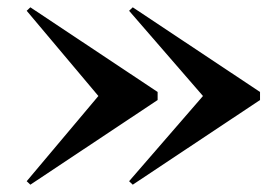

<svg xmlns="http://www.w3.org/2000/svg" viewBox="-20 -650 756 525"><path d="M343 -145 333 -154.5 535 -387.5 333 -620.5 343 -630 691 -398.5V-376.5ZM63 -145 53 -154.5 249 -387.5 53 -620.5 63 -630 411 -398.5V-376.5Z"/></svg>

Font: Bodoni Moda 11pt SemiBold
Style: Regular
Weight: 600
Designer: Owen Earl
Foundry: indestructible type
Version: Version 2.004